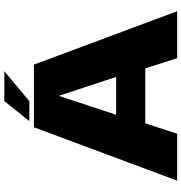

<svg xmlns="http://www.w3.org/2000/svg" viewBox="5 -861 856 906"><g transform="rotate(-90 433.0 -408.0)"><path d="M33.5 0H255L304 -150.5H563.5L611.5 0H833L581 -676H285.5ZM344.5 -288 433 -556.5H434.5L523 -288ZM314.5 -697.5H408.5L550 -815.5H409Z"/></g></svg>

Font: Anybody SemiExpanded ExtraBold
Style: Regular
Weight: 800
Width: 6
Version: Version 1.113;gftools[0.9.25]